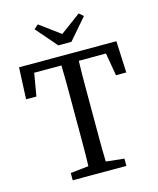

<svg xmlns="http://www.w3.org/2000/svg" viewBox="-127 -956 857 1044"><g transform="rotate(-15 302.0 -434.0)"><path d="M255 -310V-359Q255 -424 255 -488.5Q255 -553 253 -619H100L78 -491H20L28 -669H576L584 -491H526L504 -619H351Q349 -555 349 -490Q349 -425 349 -359V-310Q349 -245 349 -181Q349 -117 351 -52L453 -41V0H151V-41L253 -52Q255 -116 255 -180Q255 -244 255 -310ZM187 -868 302 -783 417 -868 441 -847 339 -729H265L163 -847Z"/></g></svg>

Font: Source Serif Pro
Style: Regular
Weight: 400
Designer: Frank Grießhammer
Foundry: Adobe Systems Incorporated
Version: Version 2.000;PS 1.000;hotconv 16.6.51;makeotf.lib2.5.65220